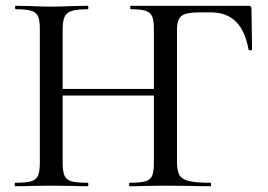

<svg xmlns="http://www.w3.org/2000/svg" viewBox="-20 -645 929 665"><path d="M429 -12Q466 -12 483.5 -17Q501 -22 507 -36.5Q513 -51 513 -81V-544Q513 -574 507 -588Q501 -602 484.5 -607.5Q468 -613 433 -613Q431 -613 431 -619Q431 -625 433 -625H841Q851 -625 851 -616L853 -474Q853 -471 847.5 -470.5Q842 -470 841 -473Q818 -602 712 -602H666Q624 -602 608.5 -589.5Q593 -577 593 -543V-85Q593 -53 601.5 -38.5Q610 -24 634 -18Q658 -12 709 -12Q711 -12 711 -6Q711 0 709 0Q668 0 645 -1L552 -2L481 -1Q462 0 429 0Q427 0 427 -6Q427 -12 429 -12ZM33 -12Q70 -12 87.5 -17Q105 -22 111.5 -36.5Q118 -51 118 -81V-544Q118 -574 112 -588Q106 -602 89 -607.5Q72 -613 35 -613Q32 -613 32 -619Q32 -625 35 -625L86 -624Q128 -622 156 -622Q187 -622 233 -624L284 -625Q286 -625 286 -619Q286 -613 284 -613Q246 -613 228 -607Q210 -601 203.5 -586.5Q197 -572 197 -542V-81Q197 -51 203.5 -36.5Q210 -22 227.5 -17Q245 -12 284 -12Q286 -12 286 -6Q286 0 284 0Q251 0 233 -1L156 -2L85 -1Q66 0 33 0Q31 0 31 -6Q31 -12 33 -12ZM155 -337H550V-314H155Z"/></svg>

Font: Cormorant Garamond Medium
Style: Regular
Weight: 500
Designer: Christian Thalmann (Catharsis Fonts)
Foundry: Catharsis Fonts
Version: Version 4.000